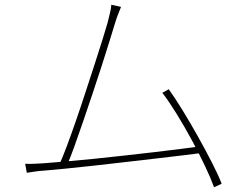

<svg xmlns="http://www.w3.org/2000/svg" viewBox="-20 -766 1040 809"><path d="M490 -737Q485 -723 478.5 -708Q472 -693 463 -663Q456 -640 442 -594.5Q428 -549 409.5 -491.5Q391 -434 370 -371.5Q349 -309 329 -250.5Q309 -192 292.5 -146.5Q276 -101 265 -76L231 -75Q243 -101 260.5 -147.5Q278 -194 298.5 -253Q319 -312 339.5 -375Q360 -438 379 -496Q398 -554 412 -599.5Q426 -645 433 -669Q441 -701 444.5 -716Q448 -731 449 -746ZM691 -390Q717 -354 749.5 -301Q782 -248 814.5 -190Q847 -132 873.5 -80Q900 -28 914 8L882 23Q869 -13 844 -66Q819 -119 787.5 -177Q756 -235 723.5 -287.5Q691 -340 664 -375ZM163 -78Q200 -81 254.5 -85.5Q309 -90 373 -96.5Q437 -103 503 -110.5Q569 -118 630.5 -125Q692 -132 741.5 -138.5Q791 -145 820 -149L835 -122Q803 -118 751 -111.5Q699 -105 636.5 -98Q574 -91 507 -83Q440 -75 375.5 -68Q311 -61 256.5 -55.5Q202 -50 165 -47Q146 -46 129.5 -43.5Q113 -41 93 -38L86 -76Q106 -75 125 -76Q144 -77 163 -78Z"/></svg>

Font: Noto Sans TC Thin
Style: Regular
Weight: 100
Designer: Ryoko NISHIZUKA 西塚涼子 (kana, bopomofo & ideographs); Paul D. Hunt (Latin, Greek & Cyrillic); Sandoll Communications 산돌커뮤니
Foundry: Adobe
Version: Version 2.004-H2;hotconv 1.0.118;makeotfexe 2.5.65603